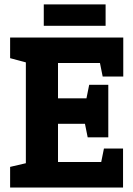

<svg xmlns="http://www.w3.org/2000/svg" viewBox="-20 -834 593 854"><path d="M95 -667H528.3V-553.7H238V-396.7H461.7V-283.3H238V-113.3H527.3V0H95ZM25 -667H105L124.3 -548.7L25 -575.3ZM25 0V-91.7L125 -115L105 0ZM527.3 -173.3V0H407.3L442.3 -173.3ZM528.3 -493.7H436.7L401.7 -667H528.3ZM461.7 -456.7V-283.3H341.7L376.7 -456.7ZM461.7 -223.3H370L335 -396.7H461.7ZM174.7 -814.3H449.7V-719.3H174.7Z"/></svg>

Font: Epunda Slab Light
Style: Regular
Weight: 300
Designer: Simon Atzbach
Foundry: typofactur
Version: Version 1.102